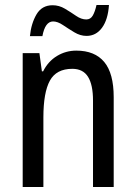

<svg xmlns="http://www.w3.org/2000/svg" viewBox="-20 -750 545 770"><path d="M286 -547Q360 -547 398 -501.5Q436 -456 436 -360V0H353V-347Q353 -410 333 -442Q313 -474 270 -474Q206 -474 180 -426.5Q154 -379 154 -279V0H71V-537H138L148 -464H153Q173 -504 208.5 -525.5Q244 -547 286 -547ZM100 -605Q105 -656 126.5 -692.5Q148 -729 191 -729Q217 -729 240.5 -715Q264 -701 285 -686.5Q306 -672 326 -672Q343 -672 352 -687.5Q361 -703 367 -730H417Q413 -671 389 -638.5Q365 -606 327 -606Q302 -606 278 -620.5Q254 -635 232.5 -649.5Q211 -664 193 -664Q161 -664 150 -605Z"/></svg>

Font: Noto Sans Ethiopic Cond
Style: Regular
Weight: 400
Width: 3
Designer: Monotype Design Team
Foundry: Monotype Imaging Inc.
Version: Version 2.102; ttfautohint (v1.8.4.7-5d5b)